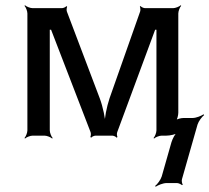

<svg xmlns="http://www.w3.org/2000/svg" viewBox="-20 -515 795 729"><path d="M671 165 730 -42C734 -55 747 -72 755 -78L753 -81C744 -75 725 -67 711 -67H677C668 -67 651 -63 646 -58L648 -56C653 -61 657 -78 657 -87V-464C657 -473 663 -488 668 -493L666 -495C661 -490 646 -484 637 -484H531C526 -484 516 -488 514 -492L511 -490C513 -486 514 -476 512 -471L396 -142C385 -109 376 -64 377 -39H381C380 -64 371 -109 359 -141L234 -471C232 -476 233 -486 235 -489L232 -492C230 -488 220 -484 215 -484H104C95 -484 80 -490 75 -495L73 -493C78 -488 84 -473 84 -464V-20C84 -11 78 4 73 9L75 11C80 6 95 0 104 0H149C158 0 173 6 178 11L180 9C175 4 169 -11 169 -20V-402H174L324 -13C326 -8 325 2 323 5L326 8C328 4 338 0 343 0H406C411 0 421 4 423 8L426 5C424 2 423 -8 425 -13L569 -402H574V-20C574 -11 568 4 563 9L565 11C570 6 585 0 594 0H612C626 0 648 -5 656 -11L654 -14C645 -8 635 12 631 25L594 155C590 168 577 185 569 191L571 194C580 188 599 180 613 180H652C658 180 668 185 671 188L674 186C671 182 669 171 671 165Z"/></svg>

Font: Gamestation Storm
Style: Regular
Weight: 400
Designer: Jonas Hecksher
Foundry: Jonas Hecksher, Playtypeª, e-types AS
Version: Version 1.003